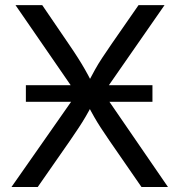

<svg xmlns="http://www.w3.org/2000/svg" viewBox="-20 -748 718 768"><path d="M83.5 -340.8V-407.2H589.8V-340.8ZM25.9 0 310.5 -406.7V-337.9L42 -727.5H148.9L254.4 -572.8Q276.9 -540 291.7 -516.6Q306.6 -493.2 319.6 -470.5Q332.5 -447.8 348.1 -417.5H332Q347.7 -447.3 360.4 -470Q373 -492.7 388.7 -516.4Q404.3 -540 426.8 -572.8L534.2 -727.5H638.2L370.1 -341.8V-410.2L651.9 0H545.9L418 -185.1Q397.9 -214.4 383.8 -236.1Q369.6 -257.8 357.2 -279.5Q344.7 -301.3 329.6 -330.6H349.6Q335 -302.7 322.3 -281Q309.6 -259.3 294.9 -237.1Q280.3 -214.8 259.8 -185.1L130.9 0Z"/></svg>

Font: Inter 16pt
Style: Regular
Weight: 400
Version: Version 4.001;git-66647c0bb